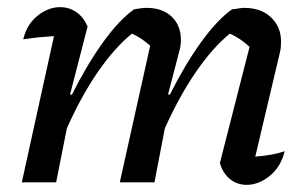

<svg xmlns="http://www.w3.org/2000/svg" viewBox="-20 -510 860 537"><path d="M41 0 131 -409Q113 -408 92.5 -406Q72 -404 45 -400Q55 -442 85 -466Q115 -490 148 -490Q173 -490 193 -476.5Q213 -463 225 -436L176 -246L181 -245Q223 -329 268 -391.5Q313 -454 355 -484Q367 -486 375 -487Q383 -488 390 -488Q434 -488 460 -463.5Q486 -439 486 -398Q486 -382 481 -365L450 -246L455 -245Q497 -329 542 -391.5Q587 -454 629 -484Q640 -485 648 -486.5Q656 -488 663 -488Q710 -488 738 -461.5Q766 -435 766 -394Q766 -386 765.5 -379Q765 -372 763 -364L694 -72Q720 -74 739 -77.5Q758 -81 776 -87Q766 -44 735 -18.5Q704 7 670 7Q644 7 624 -8.5Q604 -24 595 -54L678 -379Q652 -403 623 -416Q575 -377 528.5 -309.5Q482 -242 441 -151L412 0H315L400 -382Q376 -404 349 -416Q300 -376 253.5 -308.5Q207 -241 167 -151L137 0Z"/></svg>

Font: Piazzolla Medium
Style: Italic
Weight: 500
Italic angle: -11.3°
Designer: Juan Pablo del Peral
Foundry: Huerta Tipografica
Version: Version 1.330